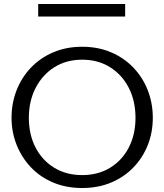

<svg xmlns="http://www.w3.org/2000/svg" viewBox="-20 -940 826 965"><path d="M393 5Q313 5 247.5 -22.5Q182 -50 135.5 -99Q89 -148 63.5 -212Q38 -276 38 -348Q38 -421 63 -485.5Q88 -550 135 -599.5Q182 -649 247.5 -677Q313 -705 393 -705Q473 -705 538.5 -677Q604 -649 651 -599.5Q698 -550 723 -485.5Q748 -421 748 -348Q748 -275 723 -211.5Q698 -148 651 -99Q604 -50 538.5 -22.5Q473 5 393 5ZM393 -60Q473 -60 533.5 -97Q594 -134 627.5 -199Q661 -264 661 -348Q661 -432 627.5 -498Q594 -564 533.5 -602Q473 -640 393 -640Q313 -640 253 -602Q193 -564 159 -498Q125 -432 125 -348Q125 -264 158.5 -199Q192 -134 252.5 -97Q313 -60 393 -60ZM172 -857V-920H609V-857Z"/></svg>

Font: Panamera Medium
Style: Regular
Weight: 500
Designer: Bastien Sozeau
Foundry: NBR — Bastien Sozeau
Version: Version 3.002; ttfautohint (v1.8.4.7-5d5b);gftools[0.9.33]